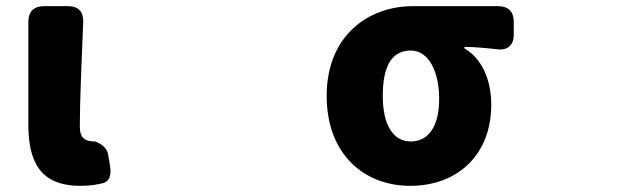

<svg xmlns="http://www.w3.org/2000/svg" viewBox="-20 -549 2040 623"><path d="M241 54C273 54 296 50 315 45C335 39 342 20 337 -11L331 -47C326 -79 288 -90 288 -90C255 -90 239 -101 239 -139C239 -218 245 -357 250 -478C251 -511 234 -529 201 -529H122C90 -529 72 -511 72 -479V-145C72 -26 109 54 241 54Z M1311 54C1465 54 1574 -47 1574 -209C1574 -293 1542 -360 1487 -392V-397C1527 -396 1559 -393 1594 -389C1628 -385 1647 -403 1647 -436V-479C1647 -511 1629 -529 1597 -529H1319C1176 -529 1040 -434 1040 -238C1040 -49 1161 54 1311 54ZM1222 -238C1222 -344 1257 -385 1313 -385C1372 -385 1405 -315 1405 -228C1405 -140 1371 -90 1313 -90C1256 -90 1222 -143 1222 -238Z"/></svg>

Font: コーポレート・ロゴ（ラウンド）ver3 Bold
Style: Regular
Weight: 700
Designer: [KANA_main] LOGOTYPE.JP [Source Han Sans] Ryoko NISHIZUKA 西塚涼子 (kana, bopomofo & ideographs); Paul D. Hunt (Latin, Greek
Version: Version 12.001;FEAKit 1.0